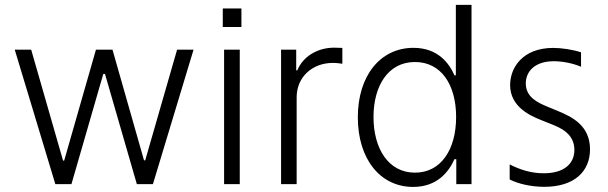

<svg xmlns="http://www.w3.org/2000/svg" viewBox="-20 -747 2467 779"><path d="M204.5 0H269.9L399.1 -447.1H405.9L535.2 0H600.5L765.3 -545.5H698.5L569.2 -96.6H564.3L436.4 -545.5H369.3L240.4 -95.5H235.8L106.5 -545.5H39.8Z M883.9 -712.7V-637.4H959.5V-712.7ZM889.2 0H952.8V-545.5H889.2Z M1120.4 0H1183.6V-352.3C1183.6 -433.2 1245.7 -491.8 1331 -491.8C1348 -491.8 1363.3 -489 1369 -488.3V-552.6C1360.8 -552.9 1346.2 -553.6 1335.6 -553.6C1267 -553.6 1208.5 -516.7 1186.4 -461.6H1181.8V-545.5H1120.4Z M1656.2 11.4C1755.3 11.4 1801.5 -51.5 1823.9 -101.2H1831.3V0H1893.1V-727.3H1829.5V-441.4H1823.9C1802.2 -490.4 1757.1 -552.9 1657.3 -552.9C1522.7 -552.9 1431.8 -439.3 1431.8 -271.3C1431.8 -101.9 1522.4 11.4 1656.2 11.4ZM1663.7 -46.5C1555 -46.5 1495.4 -145.2 1495.4 -272.4C1495.4 -398.1 1554.3 -495.4 1663.7 -495.4C1770.2 -495.4 1830.6 -403.1 1830.6 -272.4C1830.6 -140.6 1769.5 -46.5 1663.7 -46.5Z M2188.2 11C2311.1 11 2373.9 -52.2 2373.9 -141C2373.9 -239.7 2297.6 -273.8 2245.4 -295.8L2198.5 -315.3C2163 -330.3 2113.3 -351.9 2113.3 -408.7C2113.3 -455.6 2148.4 -498.6 2227.3 -498.6C2264.9 -498.6 2307.5 -489 2337.4 -476.2V-534.8C2303.6 -545.8 2258.5 -552.6 2224.4 -552.6C2100.1 -552.6 2049.7 -471.9 2049.7 -402C2049.7 -312.5 2133.5 -276.6 2175.4 -259.9L2222.3 -241.1C2257.8 -226.9 2310.4 -202.1 2310.4 -138.8C2310.4 -84.5 2271 -44 2185.7 -44C2134.9 -44 2090.6 -58.2 2047.9 -79.9V-18.8C2082.7 -1.1 2134.9 11 2188.2 11Z"/></svg>

Font: TID UI Light
Style: Regular
Weight: 300
Designer: The TID Project Authors
Foundry: Bakken & Bæck
Version: Version 1.001;hotconv 1.0.109;makeotfexe 2.5.65596